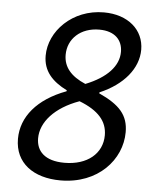

<svg xmlns="http://www.w3.org/2000/svg" viewBox="-53 -783 686 838"><g transform="rotate(5 290.0 -363.5)"><path d="M242.9 9.9C407.7 9.9 508.5 -104.4 508.5 -224.4C508.5 -299 470.2 -341.6 378.6 -383.5L379.3 -387.8C483 -431.8 544.7 -507.1 544.7 -588.8C544.7 -675.4 475.1 -737.2 368.6 -737.2C230.8 -737.2 131.4 -634.2 131.4 -527C131.4 -460.9 169.7 -417.6 236.5 -384.2L235.8 -380C110.1 -333.1 42.6 -251.4 42.6 -154.8C42.6 -49 124.3 9.9 242.9 9.9ZM314.6 -419C250 -446.7 218 -485.1 218 -538.4C218 -608.7 273.4 -660.5 355.1 -660.5C424.7 -660.5 457.4 -622.2 457.4 -571.7C457.4 -509.9 407.7 -456 314.6 -419ZM253.6 -68.2C167.6 -68.2 130 -108.7 130 -164.8C130 -235.8 189.6 -303.3 296.2 -341.6C380.7 -308.9 419 -264.2 419 -203.1C419 -122.9 353.7 -68.2 253.6 -68.2Z"/></g></svg>

Font: TID UI
Style: Italic
Weight: 400
Italic angle: -9.39999°
Designer: The TID Project Authors
Foundry: Bakken & Bæck
Version: Version 1.001;hotconv 1.0.109;makeotfexe 2.5.65596